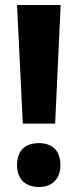

<svg xmlns="http://www.w3.org/2000/svg" viewBox="-20 -734 310 766"><path d="M200 -241 222 -714H48L71 -241ZM48 -75C48 -18 83 12 135 12C186 12 221 -18 221 -75C221 -135 187 -163 135 -163C81 -163 48 -134 48 -75Z"/></svg>

Font: Noto Sans Thai Looped Condensed ExtraBold
Style: Regular
Weight: 800
Width: 3
Designer: Sasikarn Vongin, Ben Mitchell
Foundry: The Fontpad Ltd
Version: Version 1.001